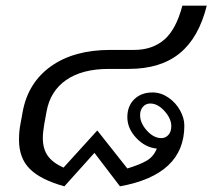

<svg xmlns="http://www.w3.org/2000/svg" viewBox="-20 -646 749 677"><path d="M136 -208Q131 -178 131 -160Q131 -121 148.5 -96.5Q166 -72 204 -55L323 -186L429 -52Q472 -65 496.5 -79Q521 -93 533 -122Q492 -126 460.5 -159.5Q429 -193 429 -233Q429 -272 453.5 -296Q478 -320 518 -320Q547 -320 573 -302.5Q599 -285 614.5 -257.5Q630 -230 630 -203Q630 -30 403 11L313 -107L207 11Q124 -12 85.5 -50Q47 -88 47 -153Q47 -183 52 -208L60 -252Q79 -355 160 -412.5Q241 -470 369 -470H453Q517 -470 559 -506Q601 -542 623 -626H709Q681 -513 613.5 -458Q546 -403 434 -403H363Q270 -403 213.5 -364Q157 -325 144 -252ZM549 -159Q564 -159 574 -170.5Q584 -182 584 -201Q584 -228 560 -254.5Q536 -281 510 -281Q494 -281 484 -269.5Q474 -258 474 -240Q474 -212 498 -185.5Q522 -159 549 -159Z"/></svg>

Font: KoHo Medium
Style: Italic
Weight: 500
Italic angle: -10°
Designer: Cadson Demak & Katatrad Team
Foundry: Cadson Demak Co.,Ltd.
Version: Version 1.000